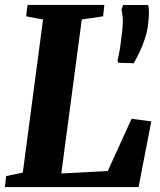

<svg xmlns="http://www.w3.org/2000/svg" viewBox="-22 -763 654 783"><path d="M-2 0 3 -45 71 -59 153.5 -683.5 84.5 -696.5 90.5 -743H403.5L398.5 -696.5L311.5 -683.5L228 -55.5L417.5 -65.5L514.5 -278.5L595 -268L543 0ZM523.5 -505 460 -507 457.5 -517.5Q463.5 -541 467.8 -569.2Q472 -597.5 476.5 -637Q480 -667.5 478.5 -688.8Q477 -710 473.5 -723.5L480 -742.5H582Q585 -732 585.5 -716.8Q586 -701.5 583 -674.5Q580 -639.5 570.2 -609Q560.5 -578.5 548 -552.5Q535.5 -526.5 523.5 -505Z"/></svg>

Font: Merriweather 36pt ExtraBold
Style: Italic
Weight: 800
Italic angle: -7.8°
Version: Version 2.101